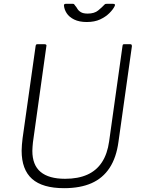

<svg xmlns="http://www.w3.org/2000/svg" viewBox="-20 -973 744 1003"><path d="M599 -233Q588 -150 552.5 -96Q517 -42 458 -16Q399 10 315 10Q202 10 147.5 -38.5Q93 -87 93 -186Q93 -201 94.5 -217Q96 -233 98 -251L166 -732Q167 -738 169 -740Q171 -742 175 -742H213Q219 -742 221.5 -739Q224 -736 222 -730L152 -229Q151 -217 150 -206.5Q149 -196 149 -185Q149 -111 192 -75Q235 -39 320 -39Q388 -39 436 -60.5Q484 -82 512.5 -125.5Q541 -169 550 -234L620 -733Q621 -739 622.5 -740.5Q624 -742 629 -742H661Q666 -742 667.5 -739Q669 -736 669 -731L599 -233ZM571 -953Q578 -953 580 -950Q582 -947 579 -941Q571 -924 551.5 -904.5Q532 -885 503 -871.5Q474 -858 433 -858Q394 -858 367.5 -871Q341 -884 328 -904.5Q315 -925 314 -946Q314 -948 316 -950.5Q318 -953 323 -953H361Q366 -953 367.5 -950.5Q369 -948 373 -943Q378 -938 384 -927.5Q390 -917 402.5 -909.5Q415 -902 438 -902Q473 -902 493 -918.5Q513 -935 526 -949Q529 -952 531.5 -952.5Q534 -953 537 -953Z"/></svg>

Font: Libre Franklin ExtraLight
Style: Italic
Weight: 250
Italic angle: -8°
Designer: Pablo Impallari, Rodrigo Fuenzalida, Nhung Nguyen
Foundry: Impallari Type
Version: Version 3.000